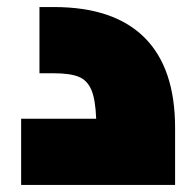

<svg xmlns="http://www.w3.org/2000/svg" viewBox="-20 -525 557 545"><path d="M477 -162V0H40V-188H253Q251 -242 239.5 -269.5Q228 -297 203.5 -307Q179 -317 133 -317H92V-505H133Q303 -505 390 -418.5Q477 -332 477 -162Z"/></svg>

Font: Cairo Black
Style: Regular
Weight: 900
Designer: Mohamed Gaber, Accademia di Belle Arti di Urbino and others
Foundry: Kief Type Foundry, Accademia di Belle Arti di Urbino and others
Version: Version 3.011